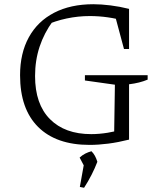

<svg xmlns="http://www.w3.org/2000/svg" viewBox="-20 -679 762 909"><path d="M404 7Q246 7 160.5 -78Q75 -163 75 -323Q75 -427 116.5 -502.5Q158 -578 236 -618.5Q314 -659 422 -659Q459 -659 503 -653.5Q547 -648 591 -637L574 -579Q532 -591 490 -597Q448 -603 405 -603Q350 -603 295.5 -591.5Q241 -580 190 -557L231 -580Q189 -523 167.5 -458Q146 -393 146 -319Q146 -186 216.5 -115Q287 -44 412 -44Q449 -44 489.5 -50.5Q530 -57 575 -70L591 -18Q539 -5 492.5 1Q446 7 404 7ZM520 -18 524 -278 382 -298V-323H679V-302Q660 -294 638 -288.5Q616 -283 591 -280V-18ZM567 -447 516 -637H591V-447ZM358 206 379 89 441 87Q429 118 413.5 148.5Q398 179 378 210ZM385 120 357 67Q370 55 384 48Q398 41 413 37Q423 47 429.5 59Q436 71 441 87Z"/></svg>

Font: Piazzolla 24pt Light
Style: Regular
Weight: 300
Designer: Juan Pablo del Peral
Foundry: Huerta Tipografica
Version: Version 2.005